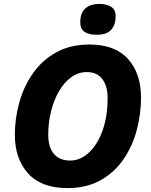

<svg xmlns="http://www.w3.org/2000/svg" viewBox="-20 -953 773 983"><path d="M325 10Q192 10 124 -65Q56 -140 56 -263Q56 -347 79 -429Q102 -511 149 -578Q196 -645 268 -685Q340 -725 438 -725Q569 -725 635.5 -651Q702 -577 702 -454Q702 -369 680 -286.5Q658 -204 612 -137Q566 -70 494.5 -30Q423 10 325 10ZM339 -131Q392 -131 436 -172.5Q480 -214 505.5 -286Q531 -358 531 -451Q531 -512 504 -548Q477 -584 424 -584Q381 -584 344.5 -557.5Q308 -531 282 -486Q256 -441 241.5 -383.5Q227 -326 227 -264Q227 -199 256 -165Q285 -131 339 -131ZM474 -775Q438 -775 414.5 -789Q391 -803 391 -839Q391 -887 417 -910Q443 -933 490 -933Q521 -933 546.5 -919.5Q572 -906 572 -869Q572 -827 549.5 -801Q527 -775 474 -775Z"/></svg>

Font: Noto Sans ExtraBold
Style: Italic
Weight: 800
Italic angle: -12°
Designer: Monotype Design Team
Foundry: Monotype Imaging Inc.
Version: Version 2.013; ttfautohint (v1.8.4.7-5d5b)